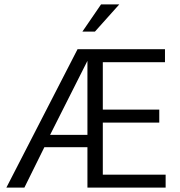

<svg xmlns="http://www.w3.org/2000/svg" viewBox="-20 -854 818 874"><path d="M9 0 333 -630H731V-571H448V-355H705V-296H448V-59H734V0H378V-184H182L91 0ZM378 -577 208 -240H378ZM412 -710H355L440 -834H523Z"/></svg>

Font: Ek Mukta Light
Style: Regular
Weight: 300
Designer: Girish Dalvi and Yashodeep Gholap
Foundry: Ek Type
Version: Version 2.538;PS 1.002;hotconv 16.6.51;makeotf.lib2.5.65220;